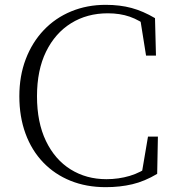

<svg xmlns="http://www.w3.org/2000/svg" viewBox="-20 -759 726 794"><path d="M417 15Q337 15 271.5 -11.5Q206 -38 158.5 -87.5Q111 -137 85.5 -206.5Q60 -276 60 -361Q60 -445 86.5 -514.5Q113 -584 161 -634.5Q209 -685 274.5 -712Q340 -739 417 -739Q476 -739 524 -726Q572 -713 621 -684L625 -529H584L558 -692L600 -678V-643Q557 -676 516.5 -690Q476 -704 426 -704Q340 -704 274 -663Q208 -622 170.5 -545.5Q133 -469 133 -361Q133 -253 170 -176Q207 -99 272 -58.5Q337 -18 420 -18Q470 -18 516 -31.5Q562 -45 605 -77V-45L565 -35L592 -194H633L630 -40Q578 -9 527 3Q476 15 417 15Z"/></svg>

Font: Noto Serif SC
Style: Regular
Weight: 200
Designer: Ryoko NISHIZUKA 西塚涼子 (kana & ideographs); Frank Grießhammer (Latin, Greek & Cyrillic); Wenlong ZHANG 张文龙 (bopomofo); San
Foundry: Adobe
Version: Version 2.001;hotconv 1.1.0;makeotfexe 2.6.0